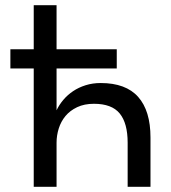

<svg xmlns="http://www.w3.org/2000/svg" viewBox="-20 -720 660 740"><path d="M110 0V-456H20V-530H110V-700H198V-530H430V-456H198V-295Q208 -316 224 -335Q240 -354 261.5 -368.5Q283 -383 310 -391.5Q337 -400 368 -400Q465 -400 512.5 -346.5Q560 -293 560 -190V0H472V-170Q472 -245 441.5 -282.5Q411 -320 342 -320Q305 -320 277.5 -307Q250 -294 232.5 -273Q215 -252 206.5 -225Q198 -198 198 -170V0Z"/></svg>

Font: Golos Text VF
Style: Regular
Weight: 400
Designer: A.Korolkova, Vitaly Kuzmin
Foundry: ParaType Ltd
Version: Version 2.003